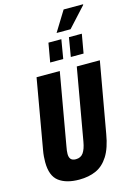

<svg xmlns="http://www.w3.org/2000/svg" viewBox="-154 -1135 841 1222"><g transform="rotate(-15 266.5 -524.0)"><path d="M211 12Q126 12 77.5 -24.5Q29 -61 29 -152Q29 -169 30.5 -188.5Q32 -208 36 -230L116 -688H269L186 -215Q183 -200 181.5 -187.5Q180 -175 180 -165Q180 -142 190.5 -130.5Q201 -119 223 -119Q256 -119 273 -143.5Q290 -168 298 -215L381 -688H533L451 -225Q436 -135 403 -83Q370 -31 322 -9.5Q274 12 211 12ZM224 -756 246 -881H331L310 -756ZM360 -756 381 -881H466L444 -756ZM312 -927 394 -1060H522V-1056L404 -927Z"/></g></svg>

Font: Archivo ExtraCondensed ExtraBold
Style: Italic
Weight: 800
Width: 2
Italic angle: -10°
Designer: Hector Gatti
Foundry: Omnibus-Type
Version: Version 2.001